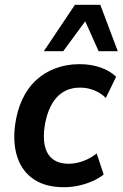

<svg xmlns="http://www.w3.org/2000/svg" viewBox="-20 -772 512 802"><path d="M247 10Q171 10 122 -22.5Q73 -55 53 -114Q33 -173 43 -250Q51 -309 73 -356.5Q95 -404 130 -436.5Q165 -469 211.5 -486.5Q258 -504 313 -504Q361 -504 401.5 -489.5Q442 -475 465 -451L422 -363Q402 -383 374 -394.5Q346 -406 315 -406Q283 -406 258 -395Q233 -384 214.5 -362.5Q196 -341 184 -311Q172 -281 166 -241Q156 -166 182 -127Q208 -88 267 -88Q297 -88 328 -99.5Q359 -111 384 -131L413 -43Q393 -27 365.5 -15Q338 -3 308 3.5Q278 10 247 10ZM163 -558 293 -752H399L472 -558H392L336 -683L244 -558Z"/></svg>

Font: Nunito Sans 10pt SemiCondensed
Style: Bold Italic
Weight: 700
Width: 4
Italic angle: -9°
Designer: Vernon Adams
Foundry: Vernon Adams
Version: Version 3.101;gftools[0.9.27]